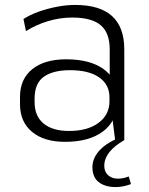

<svg xmlns="http://www.w3.org/2000/svg" viewBox="-20 -567 605 777"><path d="M424 -172V-367Q424 -434 387.5 -465Q351 -496 272 -496Q223 -496 174.5 -481.5Q126 -467 85 -441L75 -490Q101 -507 136 -519.5Q171 -532 209.5 -539.5Q248 -547 284 -547Q384 -547 433.5 -502Q483 -457 483 -367V0H446ZM243 7Q158 7 109.5 -33.5Q61 -74 61 -145V-175Q61 -247 110.5 -287Q160 -327 248 -327Q342 -327 397 -289Q452 -251 452 -180V-148Q452 -76 396 -34.5Q340 7 243 7ZM259 -37Q335 -37 379 -70Q423 -103 423 -157V-173Q423 -225 381 -254Q339 -283 264 -283Q195 -283 157.5 -256.5Q120 -230 120 -168V-154Q120 -97 156.5 -67Q193 -37 259 -37ZM448 190Q405 190 379.5 170Q354 150 354 109Q354 76 378.5 46.5Q403 17 449 -4L483 0Q443 23 422.5 49Q402 75 402 104Q402 128 417.5 142Q433 156 457 156Q479 156 501 147L510 178Q497 183 481 186.5Q465 190 448 190Z"/></svg>

Font: Pathway Extreme 28pt ExtraLight
Style: Regular
Weight: 250
Designer: Eduardo Rodriguez Tunni
Foundry: Eduardo Rodriguez Tunni
Version: Version 1.001;gftools[0.9.26]